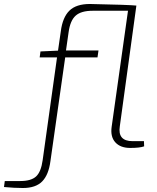

<svg xmlns="http://www.w3.org/2000/svg" viewBox="-146 -735 789 963"><path d="M576 -27 577 -1Q555 7 507 7Q458 7 432.5 -21Q407 -49 414 -99L496 -681H318Q261 -681 233.5 -656.5Q206 -632 198 -573L185 -482H348L343 -447H181L107 73Q98 142 65.5 175Q33 208 -31 208Q-74 208 -126 203L-122 173H-44Q10 173 35 150Q60 127 68 68L140 -447H53L57 -477L145 -481L159 -578Q168 -648 202 -681.5Q236 -715 305 -715Q503 -711 538 -707L455 -102Q443 -27 519 -27Z"/></svg>

Font: Exo 2.0 Extra Light
Style: Italic
Weight: 250
Italic angle: -8°
Designer: Natanael Gama
Version: Version 1.001;PS 001.001;hotconv 1.0.70;makeotf.lib2.5.58329